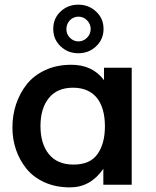

<svg xmlns="http://www.w3.org/2000/svg" viewBox="-20 -791 670 822"><path d="M315.4 -563Q270.5 -563 239.3 -592.8Q208 -622.6 208 -667Q208 -711.9 238.8 -741.2Q270 -771 315.4 -771Q360.4 -771 391.6 -741.2Q423.3 -711.9 423.3 -667Q423.3 -623 391.6 -592.8Q360.4 -563 315.4 -563ZM315.9 -613.8Q336.9 -613.8 352.5 -629.4Q368.2 -645 368.2 -667Q368.2 -688.5 352.5 -704.1Q336.9 -719.7 315.9 -719.7Q305.2 -719.7 295.7 -715.6Q286.1 -711.4 279.3 -704.3Q272.5 -697.3 268.3 -687.5Q264.2 -677.7 264.2 -667Q264.2 -644.5 279.3 -629.4Q294.9 -613.8 315.9 -613.8ZM294.9 -86.4Q365.7 -86.4 397 -130.9Q429.2 -175.3 429.2 -250.5Q429.2 -288.6 420.7 -319.3Q412.1 -350.1 395.3 -371.3Q378.4 -392.6 352.5 -404.1Q326.7 -415.5 292.5 -415.5Q224.6 -415.5 189 -371.1Q153.3 -326.7 153.3 -251.5Q153.3 -175.8 189 -131.3Q225.1 -86.4 294.9 -86.4ZM279.8 11.2Q218.3 11.2 170.2 -10.7Q122.1 -32.7 92.8 -69.3Q63.5 -106 48.3 -150.6Q33.2 -195.3 33.2 -245.1Q33.2 -297.9 48.8 -344.7Q64.5 -391.6 94.2 -429.7Q125 -468.3 173.8 -491Q222.7 -513.7 285.6 -513.7Q376 -513.7 425.3 -447.8V-501H543.9V0H422.4V-68.4Q367.7 11.2 279.8 11.2Z"/></svg>

Font: Ride
Style: Bold
Weight: 700
Version: Version 3.000